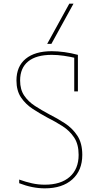

<svg xmlns="http://www.w3.org/2000/svg" viewBox="-20 -1020 540 1050"><path d="M225 10Q191 10 156 3Q121 -4 85 -18V-38Q121 -25 155 -17.5Q189 -10 225 -10Q313 -10 361.5 -53Q410 -96 410 -173Q410 -231 385.5 -268Q361 -305 322 -330Q283 -355 239 -377Q198 -399 159 -424.5Q120 -450 95 -487Q70 -524 70 -580Q70 -657 120.5 -698.5Q171 -740 263 -740Q295 -740 332 -735Q369 -730 406 -720V-520H386V-713L401 -701Q364 -710 329 -715Q294 -720 263 -720Q178 -720 134 -684Q90 -648 90 -580Q90 -530 112.5 -497Q135 -464 171.5 -440.5Q208 -417 249 -395Q293 -373 334.5 -346Q376 -319 403 -278Q430 -237 430 -173Q430 -88 375.5 -39Q321 10 225 10ZM261 -780H238L359 -1000H382Z"/></svg>

Font: M PLUS 1 Code Thin
Style: Regular
Weight: 250
Designer: Coji Morishita
Foundry: UNDERFOREST DESIGN
Version: Version 1.002